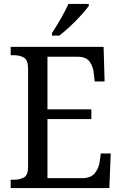

<svg xmlns="http://www.w3.org/2000/svg" viewBox="-20 -951 618 971"><path d="M34 0V-42H49Q80 -42 101 -53.5Q122 -65 122 -108V-601Q122 -648 100.5 -660Q79 -672 49 -672H34V-714H504L509 -539H459L454 -582Q451 -615 433 -639.5Q415 -664 373 -664H220V-398H442V-349H220V-50H395Q439 -50 459 -74.5Q479 -99 484 -132L490 -175H540L533 0ZM243 -784Q264 -816 287.5 -856.5Q311 -897 326 -931H429V-921Q417 -904 391.5 -875.5Q366 -847 335.5 -818.5Q305 -790 280 -771H243Z"/></svg>

Font: Noto Serif Sinhala SemiCondensed
Style: Regular
Weight: 400
Width: 4
Designer: Jelle Bosma - Monotype Design Team
Foundry: Monotype Imaging Inc.
Version: Version 2.007; ttfautohint (v1.8.4.7-5d5b)